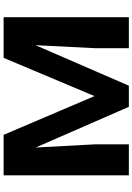

<svg xmlns="http://www.w3.org/2000/svg" viewBox="149 -900 751 1090"><g transform="rotate(-90 525.0 -355.5)"><path d="M304 -711H74V0H250V-194L232 -529L463 0H583L813 -530L796 -194V0H972V-711H741L524 -195Z"/></g></svg>

Font: Asimov
Style: XWid
Weight: 500
Designer: Google
Version: Version 2.000980; 2014